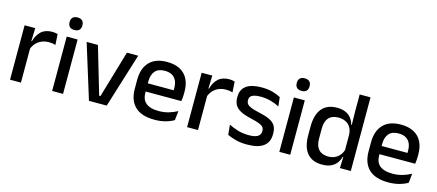

<svg xmlns="http://www.w3.org/2000/svg" viewBox="-50 -1165 3794 1667"><g transform="rotate(15 1846.5 -331.0)"><path d="M156 -295.5 135 -372H159Q174.5 -430 211 -463.2Q247.5 -496.5 310.5 -496.5Q325.5 -496.5 337.2 -494.2Q349 -492 358.5 -489L364.5 -393.5Q352.5 -397.5 337.5 -399.8Q322.5 -402 305 -402Q251.5 -402 212.5 -374.5Q173.5 -347 156 -295.5ZM62 0V-489H157.5L153 -346.5L160 -339.5V0Z M440.5 0V-489H538.5V0ZM489.5 -561Q460.5 -561 446.2 -575.8Q432 -590.5 432 -616.5V-618.5Q432 -644.5 446.2 -659.2Q460.5 -674 489.5 -674Q518.5 -674 532.8 -659.2Q547 -644.5 547 -618.5V-616.5Q547 -590 532.8 -575.5Q518.5 -561 489.5 -561Z M857 -66 981.5 -489H1083L931 0H771.5L619.5 -489H721L845.5 -66Z M1362 11.5Q1245 11.5 1186.8 -44.2Q1128.5 -100 1128.5 -205V-285Q1128.5 -388.5 1182.8 -445.2Q1237 -502 1341 -502Q1411.5 -502 1458.5 -476.2Q1505.5 -450.5 1529 -403.5Q1552.5 -356.5 1552.5 -292V-273.5Q1552.5 -256.5 1551 -239Q1549.5 -221.5 1547 -205.5H1457Q1458 -231.5 1458.2 -254.5Q1458.5 -277.5 1458.5 -296.5Q1458.5 -337 1445.5 -365Q1432.5 -393 1406.5 -407.8Q1380.5 -422.5 1341 -422.5Q1282.5 -422.5 1254 -389.2Q1225.5 -356 1225.5 -294.5V-248.5L1226 -237V-193.5Q1226 -166 1234.2 -143.5Q1242.5 -121 1260.8 -104.8Q1279 -88.5 1308 -79.8Q1337 -71 1378.5 -71Q1425.5 -71 1466.8 -83Q1508 -95 1544.5 -115L1535.5 -31.5Q1502.5 -12 1458.8 -0.2Q1415 11.5 1362 11.5ZM1180.5 -205.5V-279H1527V-205.5Z M1747.5 -295.5 1726.5 -372H1750.5Q1766 -430 1802.5 -463.2Q1839 -496.5 1902 -496.5Q1917 -496.5 1928.8 -494.2Q1940.5 -492 1950 -489L1956 -393.5Q1944 -397.5 1929 -399.8Q1914 -402 1896.5 -402Q1843 -402 1804 -374.5Q1765 -347 1747.5 -295.5ZM1653.5 0V-489H1749L1744.5 -346.5L1751.5 -339.5V0Z M2194 11.5Q2135 11.5 2090.5 -0.8Q2046 -13 2016 -27.5L2007 -117Q2044 -98.5 2088.5 -84.8Q2133 -71 2188.5 -71Q2242 -71 2267.8 -86.8Q2293.5 -102.5 2293.5 -133.5V-137.5Q2293.5 -157.5 2283 -170.8Q2272.5 -184 2245.8 -194.5Q2219 -205 2170 -216Q2108.5 -230 2073 -249Q2037.5 -268 2022.2 -295.8Q2007 -323.5 2007 -362.5V-367Q2007 -433 2053 -467Q2099 -501 2191 -501Q2249 -501 2292 -488.5Q2335 -476 2363 -460L2372 -378.5Q2338.5 -396.5 2295.8 -408.8Q2253 -421 2201 -421Q2165.5 -421 2144 -414.2Q2122.5 -407.5 2113 -395.2Q2103.5 -383 2103.5 -366V-362.5Q2103.5 -344 2113.5 -330.2Q2123.5 -316.5 2149.2 -305.8Q2175 -295 2221 -285Q2283 -272 2320 -254.5Q2357 -237 2373.5 -209.8Q2390 -182.5 2390 -139.5V-132Q2390 -60.5 2341 -24.5Q2292 11.5 2194 11.5Z M2482.5 0V-489H2580.5V0ZM2531.5 -561Q2502.5 -561 2488.2 -575.8Q2474 -590.5 2474 -616.5V-618.5Q2474 -644.5 2488.2 -659.2Q2502.5 -674 2531.5 -674Q2560.5 -674 2574.8 -659.2Q2589 -644.5 2589 -618.5V-616.5Q2589 -590 2574.8 -575.5Q2560.5 -561 2531.5 -561Z M2866.5 11Q2779 11 2733.2 -44Q2687.5 -99 2687.5 -204.5V-282Q2687.5 -388.5 2733.8 -444.2Q2780 -500 2870.5 -500Q2914 -500 2945.2 -486.2Q2976.5 -472.5 2996.2 -447.5Q3016 -422.5 3024.5 -388.5H3057L3029.5 -298Q3028 -338 3012 -365.2Q2996 -392.5 2968 -406.5Q2940 -420.5 2902.5 -420.5Q2846 -420.5 2816 -388Q2786 -355.5 2786 -291.5V-198Q2786 -135.5 2815.8 -103Q2845.5 -70.5 2902.5 -70.5Q2937 -70.5 2963.2 -83.5Q2989.5 -96.5 3007 -119Q3024.5 -141.5 3031 -169.5L3054 -100.5H3025.5Q3017.5 -70 2998.8 -44.5Q2980 -19 2948 -4Q2916 11 2866.5 11ZM3027 0 3031 -114.5 3029.5 -145.5V-348.5L3030 -367.5L3027.5 -506V-662H3125V0Z M3463.5 11.5Q3346.5 11.5 3288.2 -44.2Q3230 -100 3230 -205V-285Q3230 -388.5 3284.2 -445.2Q3338.5 -502 3442.5 -502Q3513 -502 3560 -476.2Q3607 -450.5 3630.5 -403.5Q3654 -356.5 3654 -292V-273.5Q3654 -256.5 3652.5 -239Q3651 -221.5 3648.5 -205.5H3558.5Q3559.5 -231.5 3559.8 -254.5Q3560 -277.5 3560 -296.5Q3560 -337 3547 -365Q3534 -393 3508 -407.8Q3482 -422.5 3442.5 -422.5Q3384 -422.5 3355.5 -389.2Q3327 -356 3327 -294.5V-248.5L3327.5 -237V-193.5Q3327.5 -166 3335.8 -143.5Q3344 -121 3362.2 -104.8Q3380.5 -88.5 3409.5 -79.8Q3438.5 -71 3480 -71Q3527 -71 3568.2 -83Q3609.5 -95 3646 -115L3637 -31.5Q3604 -12 3560.2 -0.2Q3516.5 11.5 3463.5 11.5ZM3282 -205.5V-279H3628.5V-205.5Z"/></g></svg>

Font: Anek Gujarati Medium Medium
Style: Regular
Weight: 500
Version: Version 1.003